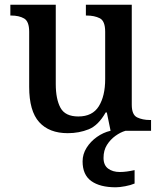

<svg xmlns="http://www.w3.org/2000/svg" viewBox="-20 -556 686 816"><path d="M268 10Q189 10 146.5 -37Q104 -84 104 -187V-421Q104 -465 82.5 -477.5Q61 -490 27 -490H24V-536H217V-199Q217 -135 237 -98Q257 -61 313 -61Q373 -61 400 -104.5Q427 -148 427 -220V-421Q427 -467 404 -478.5Q381 -490 348 -490H345V-536H540V-111Q540 -68 563 -57Q586 -46 617 -46H622V0H450L434 -78H429Q398 -23 357 -6.5Q316 10 268 10ZM472 240Q405 240 368 213.5Q331 187 331 130Q331 99 348 72Q365 45 392 26Q419 7 449 0H513Q492 6 470.5 21.5Q449 37 434.5 60Q420 83 420 115Q420 146 439.5 160.5Q459 175 489 175Q503 175 518.5 173Q534 171 552 167V224Q536 231 512 235.5Q488 240 472 240Z"/></svg>

Font: Noto Nastaliq Urdu Medium
Style: Regular
Weight: 500
Designer: Monotype Design Team (Patrick Giasson: type design, Kamal Mansour: OpenType code, Glenda Bellarosa). Updated by Simon Co
Foundry: Monotype Imaging Inc., Simon Cozens
Version: Version 3.007